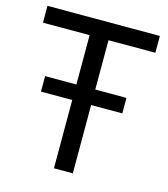

<svg xmlns="http://www.w3.org/2000/svg" viewBox="-107 -798 771 883"><g transform="rotate(15 278.0 -357.0)"><path d="M231.9 -398.9V-633.8H9.8V-713.9H544.9V-633.8H321.8V-398.9H470.2V-325.2H321.8V0H231.9V-325.2H83V-398.9Z"/></g></svg>

Font: NotoSans
Style: Regular
Weight: 400
Designer: Monotype Design team
Foundry: Monotype Imaging Inc.
Version: Version 1.04